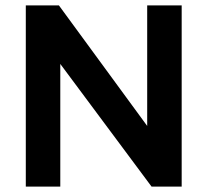

<svg xmlns="http://www.w3.org/2000/svg" viewBox="-20 -687 764 707"><path d="M75 0V-667H197L561 -170L522 -90V-667H649V0H538L166 -500L202 -561V0Z"/></svg>

Font: Maven Pro SemiBold
Style: Regular
Weight: 600
Designer: Joe Prince
Foundry: Joe Prince
Version: Version 2.103